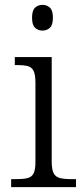

<svg xmlns="http://www.w3.org/2000/svg" viewBox="-20 -771 343 791"><path d="M26 0V-33H46Q75 -33 92.5 -37Q110 -41 118 -56Q126 -71 126 -103V-431Q126 -464 118 -479.5Q110 -495 93 -499Q76 -503 51 -503H41V-536H193V-106Q193 -73 201 -57.5Q209 -42 227 -37.5Q245 -33 273 -33H293V0ZM155 -645Q137 -645 124.5 -656.5Q112 -668 112 -698Q112 -728 124.5 -739.5Q137 -751 155 -751Q173 -751 185.5 -739.5Q198 -728 198 -698Q198 -668 185.5 -656.5Q173 -645 155 -645Z"/></svg>

Font: Noto Rashi Hebrew Light
Style: Regular
Weight: 300
Version: Version 1.006